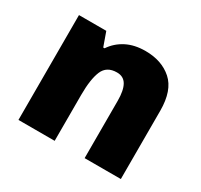

<svg xmlns="http://www.w3.org/2000/svg" viewBox="-123 -720 916 877"><g transform="rotate(30 335.0 -281.5)"><path d="M412 -563Q498 -563 552 -515Q606 -467 606 -360V0H415V-302Q415 -357 399 -385Q383 -413 348 -413Q294 -413 275.5 -369Q257 -325 257 -242V0H66V-553H210L236 -480H243Q269 -519 311.5 -541Q354 -563 412 -563Z"/></g></svg>

Font: Noto Sans Oriya Blk
Style: Regular
Weight: 900
Designer: Amélie Bonet and Sol Matas
Foundry: Google LLC
Version: Version 2.006; ttfautohint (v1.8.4.7-5d5b)